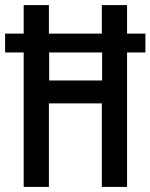

<svg xmlns="http://www.w3.org/2000/svg" viewBox="-23 -734 591 754"><path d="M70 0V-528H-3V-602H70V-714H169V-602H377V-714H476V-602H548V-528H476V0H377V-328H169V0ZM170 -418H378V-528H170Z"/></svg>

Font: Noto Sans Telugu ExtraCondensed Medium
Style: Regular
Weight: 500
Width: 2
Designer: Jelle Bosma - Monotype Design Team
Foundry: Monotype Imaging Inc.
Version: Version 2.005; ttfautohint (v1.8.4.7-5d5b)